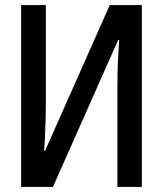

<svg xmlns="http://www.w3.org/2000/svg" viewBox="-20 -734 640 754"><path d="M63 0V-714H160V-322Q160 -294 159 -260Q158 -226 156.5 -194.5Q155 -163 153 -142H157L411 -714H537V0H441V-394Q441 -424 442 -460Q443 -496 445 -527.5Q447 -559 448 -577H444L188 0Z"/></svg>

Font: Noto Sans Mono Medium
Style: Regular
Weight: 500
Designer: Monotype Design Team
Foundry: Monotype Imaging Inc.
Version: Version 2.014